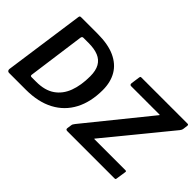

<svg xmlns="http://www.w3.org/2000/svg" viewBox="-84 -1159 1577 1577"><g transform="rotate(45 704.0 -371.0)"><path d="M65 0Q55 0 49.5 -7Q44 -14 45 -25L144 -728Q146 -737 149.5 -739.5Q153 -742 163 -742H353Q474 -742 553 -706Q632 -670 671 -603.5Q710 -537 710 -445Q710 -307 657.5 -207Q605 -107 504.5 -53.5Q404 0 261 0H65ZM275 -106Q375 -106 437 -149Q499 -192 528 -269.5Q557 -347 557 -452Q557 -518 534 -558.5Q511 -599 466 -617.5Q421 -636 354 -636H293Q279 -636 276 -620L208 -122Q207 -114 210 -110Q213 -106 220 -106ZM744 0Q733 0 728.5 -4Q724 -8 725 -18L730 -53Q731 -63 734.5 -70Q738 -77 747 -88L1180 -623Q1185 -629 1185.5 -630.5Q1186 -632 1178 -632H852Q835 -632 837 -652L848 -731Q850 -738 852 -740Q854 -742 860 -742H1398Q1410 -742 1408 -727L1403 -688Q1402 -680 1399.5 -675Q1397 -670 1390 -660L947 -119Q939 -111 948 -111H1305Q1313 -111 1315.5 -108.5Q1318 -106 1317 -99L1304 -12Q1303 -5 1300.5 -2.5Q1298 0 1289 0H744Z"/></g></svg>

Font: Libre Franklin SemiBold
Style: Italic
Weight: 600
Italic angle: -8°
Designer: Pablo Impallari, Rodrigo Fuenzalida, Nhung Nguyen
Foundry: Impallari Type
Version: Version 3.000